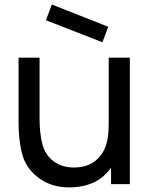

<svg xmlns="http://www.w3.org/2000/svg" viewBox="-20 -819 670 854"><path d="M435.5 -631 184.5 -729 210.5 -799 461.5 -700ZM557.5 -562.5V0H474V-73Q467.5 -64.5 462.2 -58.2Q457 -52 452 -47Q425 -18.5 387.5 -3.5Q350 11.5 310.5 13.5Q306.5 14 301 14.2Q295.5 14.5 287.5 14.5Q201.5 14.5 143.5 -34.5Q93 -75 77.5 -138Q61.5 -201 62.5 -289.5V-562.5H156V-292.5Q156 -225 168.5 -178Q181 -131 215.5 -104Q253.5 -74 308.5 -74Q371.5 -74 408.5 -107.5Q446 -138.5 457.5 -197Q463.5 -223 463.5 -275V-562.5Z"/></svg>

Font: Russisch Sans Medium
Style: Regular
Weight: 500
Width: 4
Designer: Michael Sharanda (font) & Cristiano Sobral (main changes)
Foundry: Michael Sharanda
Version: Version 2.00;September 8, 2020;FontCreator 13.0.0.2681 64-bi